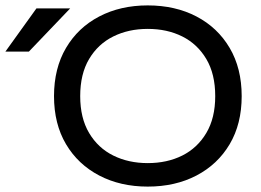

<svg xmlns="http://www.w3.org/2000/svg" viewBox="-20 -680 966 711"><path d="M527 11Q426 11 347.5 -30Q269 -71 224.5 -146Q180 -221 180 -324Q180 -427 224.5 -502.5Q269 -578 347.5 -619Q426 -660 527 -660Q629 -660 707.5 -619Q786 -578 830.5 -502.5Q875 -427 875 -324Q875 -221 830.5 -146Q786 -71 707.5 -30Q629 11 527 11ZM527 -76Q599 -76 655 -104Q711 -132 744 -187.5Q777 -243 777 -324Q777 -406 744 -461.5Q711 -517 655 -545Q599 -573 527 -573Q456 -573 399.5 -545Q343 -517 310 -461.5Q277 -406 277 -324Q277 -243 310 -187.5Q343 -132 399.5 -104Q456 -76 527 -76ZM0 -489 115 -649H240L87 -489Z"/></svg>

Font: Syne Medium
Style: Regular
Weight: 500
Designer: Lucas Descroix
Foundry: Bonjour Monde
Version: Version 2.200; ttfautohint (v1.8.4)